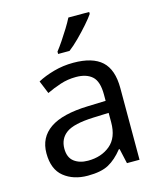

<svg xmlns="http://www.w3.org/2000/svg" viewBox="-115 -850 792 944"><g transform="rotate(-15 280.5 -378.0)"><path d="M288 -545Q386 -545 433 -502Q480 -459 480 -365V0H416L399 -76H395Q360 -32 321.5 -11Q283 10 215 10Q142 10 94 -28.5Q46 -67 46 -149Q46 -229 109 -272.5Q172 -316 303 -320L394 -323V-355Q394 -422 365 -448Q336 -474 283 -474Q241 -474 203 -461.5Q165 -449 132 -433L105 -499Q140 -518 188 -531.5Q236 -545 288 -545ZM314 -259Q214 -255 175.5 -227Q137 -199 137 -148Q137 -103 164.5 -82Q192 -61 235 -61Q303 -61 348 -98.5Q393 -136 393 -214V-262ZM429 -756Q417 -738 392 -709.5Q367 -681 338.5 -652.5Q310 -624 286 -606H228V-618Q243 -637 260.5 -663Q278 -689 295 -716.5Q312 -744 323 -766H429Z"/></g></svg>

Font: Noto Sans Historical
Style: Regular
Weight: 400
Designer: Monotype Design Team
Foundry: Monotype Imaging Inc.
Version: Version 2.013; ttfautohint (v1.8.4.7-5d5b)